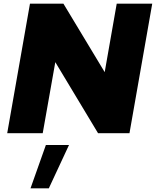

<svg xmlns="http://www.w3.org/2000/svg" viewBox="-20 -720 843 1038"><path d="M323 -700H142L19 0H211L279 -384L510 0H680L803 -700H611L546 -330ZM353 64H228L145 298H244Z"/></svg>

Font: Geom Black
Style: Bold Italic
Weight: 900
Italic angle: -10°
Version: Version 1.102